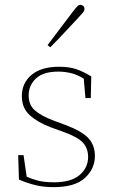

<svg xmlns="http://www.w3.org/2000/svg" viewBox="-20 -758 466 791"><path d="M201 13Q160 13 127 5Q94 -3 58 -18L55 -119H77L90 -30Q112 -20 138 -13.5Q164 -7 203 -7Q273 -7 308 -37Q343 -67 343 -111Q343 -148 320.5 -171.5Q298 -195 235 -217L188 -234Q135 -254 102.5 -283.5Q70 -313 70 -362Q70 -416 110 -449.5Q150 -483 223 -483Q264 -483 293 -473.5Q322 -464 356 -443L354 -354H332L325 -434Q297 -451 271.5 -457Q246 -463 220 -463Q158 -463 128 -434.5Q98 -406 98 -365Q98 -326 123.5 -303.5Q149 -281 199 -262L250 -243Q317 -218 344 -189Q371 -160 371 -115Q371 -63 330 -25Q289 13 201 13ZM176 -572Q204 -609 230.5 -644.5Q257 -680 278 -707Q291 -724 297.5 -731Q304 -738 311 -738Q318 -738 323 -733.5Q328 -729 328 -721Q328 -714 321 -705.5Q314 -697 299 -681Q277 -658 248 -626.5Q219 -595 187 -563Z"/></svg>

Font: Source Serif 4 ExtraLight
Style: Regular
Weight: 200
Designer: Frank Grießhammer
Foundry: Adobe
Version: Version 4.005;hotconv 1.1.0;makeotfexe 2.6.0